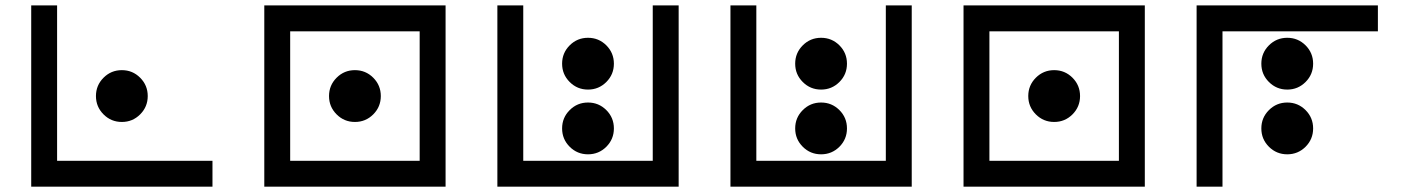

<svg xmlns="http://www.w3.org/2000/svg" viewBox="-20 -704 5313 724"><path d="M97.7 -683.6H195.3V-97.7H781.2V0H97.7ZM439.5 -244.1Q398.9 -244.1 370.4 -272.7Q341.8 -301.3 341.8 -341.8Q341.8 -382.3 370.4 -410.9Q398.9 -439.5 439.5 -439.5Q480 -439.5 508.5 -410.9Q537.1 -382.3 537.1 -341.8Q537.1 -301.3 508.5 -272.7Q480 -244.1 439.5 -244.1Z M1074.2 -585.9V-97.7H1562.5V-585.9ZM976.6 -683.6H1660.2V0H976.6ZM1318.4 -244.1Q1277.8 -244.1 1249.3 -272.7Q1220.7 -301.3 1220.7 -341.8Q1220.7 -382.3 1249.3 -410.9Q1277.8 -439.5 1318.4 -439.5Q1358.9 -439.5 1387.5 -410.9Q1416 -382.3 1416 -341.8Q1416 -301.3 1387.5 -272.7Q1358.9 -244.1 1318.4 -244.1Z M1855.5 -683.6H1953.1V-97.7H2441.4V-683.6H2539.1V0H1855.5ZM2197.3 -366.2Q2156.7 -366.2 2128.2 -394.8Q2099.6 -423.3 2099.6 -463.9Q2099.6 -504.4 2128.2 -533Q2156.7 -561.5 2197.3 -561.5Q2237.8 -561.5 2266.4 -533Q2294.9 -504.4 2294.9 -463.9Q2294.9 -423.3 2266.4 -394.8Q2237.8 -366.2 2197.3 -366.2ZM2197.3 -122.1Q2156.7 -122.1 2128.2 -150.6Q2099.6 -179.2 2099.6 -219.7Q2099.6 -260.3 2128.2 -288.8Q2156.7 -317.4 2197.3 -317.4Q2237.8 -317.4 2266.4 -288.8Q2294.9 -260.3 2294.9 -219.7Q2294.9 -179.2 2266.4 -150.6Q2237.8 -122.1 2197.3 -122.1Z M2734.4 -683.6H2832V-97.7H3320.3V-683.6H3418V0H2734.4ZM3076.2 -366.2Q3035.6 -366.2 3007.1 -394.8Q2978.5 -423.3 2978.5 -463.9Q2978.5 -504.4 3007.1 -533Q3035.6 -561.5 3076.2 -561.5Q3116.7 -561.5 3145.3 -533Q3173.8 -504.4 3173.8 -463.9Q3173.8 -423.3 3145.3 -394.8Q3116.7 -366.2 3076.2 -366.2ZM3076.2 -122.1Q3035.6 -122.1 3007.1 -150.6Q2978.5 -179.2 2978.5 -219.7Q2978.5 -260.3 3007.1 -288.8Q3035.6 -317.4 3076.2 -317.4Q3116.7 -317.4 3145.3 -288.8Q3173.8 -260.3 3173.8 -219.7Q3173.8 -179.2 3145.3 -150.6Q3116.7 -122.1 3076.2 -122.1Z M3710.9 -585.9V-97.7H4199.2V-585.9ZM3613.3 -683.6H4296.9V0H3613.3ZM3955.1 -244.1Q3914.6 -244.1 3886 -272.7Q3857.4 -301.3 3857.4 -341.8Q3857.4 -382.3 3886 -410.9Q3914.6 -439.5 3955.1 -439.5Q3995.6 -439.5 4024.2 -410.9Q4052.7 -382.3 4052.7 -341.8Q4052.7 -301.3 4024.2 -272.7Q3995.6 -244.1 3955.1 -244.1Z M5175.8 -683.6V-585.9H4589.8V0H4492.2V-683.6ZM4834 -366.2Q4793.5 -366.2 4764.9 -394.8Q4736.3 -423.3 4736.3 -463.9Q4736.3 -504.4 4764.9 -533Q4793.5 -561.5 4834 -561.5Q4874.5 -561.5 4903.1 -533Q4931.6 -504.4 4931.6 -463.9Q4931.6 -423.3 4903.1 -394.8Q4874.5 -366.2 4834 -366.2ZM4834 -122.1Q4793.5 -122.1 4764.9 -150.6Q4736.3 -179.2 4736.3 -219.7Q4736.3 -260.3 4764.9 -288.8Q4793.5 -317.4 4834 -317.4Q4874.5 -317.4 4903.1 -288.8Q4931.6 -260.3 4931.6 -219.7Q4931.6 -179.2 4903.1 -150.6Q4874.5 -122.1 4834 -122.1Z"/></svg>

Font: BabelStone Leeson
Style: Regular
Weight: 400
Designer: Andrew West
Foundry: BabelStone
Version: Version 1.02 November 6, 2013